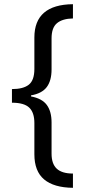

<svg xmlns="http://www.w3.org/2000/svg" viewBox="-20 -736 407 916"><path d="M328 160Q237 159 190.5 120Q144 81 144 0V-149Q144 -199 119.5 -222.5Q95 -246 37 -246V-311Q91 -311 117.5 -332Q144 -353 144 -407V-557Q144 -714 328 -716V-648Q278 -647 252 -625.5Q226 -604 226 -553V-405Q226 -351 203 -320.5Q180 -290 128 -281V-276Q181 -266 203.5 -235Q226 -204 226 -152V-3Q226 46 251 69Q276 92 328 92Z"/></svg>

Font: Noto Sans Myanmar Condensed
Style: Regular
Weight: 400
Width: 3
Designer: Monotype Design Team
Foundry: Monotype Imaging Inc.
Version: Version 2.107; ttfautohint (v1.8.4.7-5d5b)